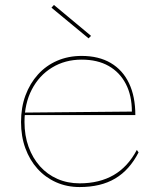

<svg xmlns="http://www.w3.org/2000/svg" viewBox="-20 -741 645 776"><path d="M310 -515Q379 -515 427.5 -486.5Q476 -458 501.5 -404.5Q527 -351 527 -276H79V-286L513 -290Q513 -355 488.5 -402Q464 -449 419 -474.5Q374 -500 310 -500Q243 -500 190.5 -468Q138 -436 108.5 -379Q79 -322 79 -248Q79 -193 95.5 -147.5Q112 -102 141.5 -69Q171 -36 212 -18Q253 0 302 0Q342 0 376.5 -8.5Q411 -17 439.5 -33.5Q468 -50 491.5 -75.5Q515 -101 533 -135L540 -125Q522 -90 498.5 -63.5Q475 -37 445.5 -19.5Q416 -2 380 6.5Q344 15 302 15Q250 15 206.5 -4.5Q163 -24 131.5 -59Q100 -94 82.5 -142Q65 -190 65 -248Q65 -307 83 -355.5Q101 -404 133.5 -440Q166 -476 211 -495.5Q256 -515 310 -515ZM338 -586 188 -710 198 -721 348 -596Z"/></svg>

Font: Kalnia Thin
Style: Regular
Weight: 250
Designer: Frida Medrano
Foundry: Frida Medrano
Version: Version 1.105